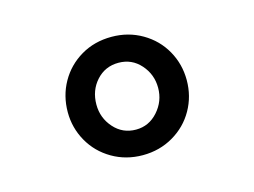

<svg xmlns="http://www.w3.org/2000/svg" viewBox="-56 -797 643 486"><g transform="rotate(-15 266.0 -554.0)"><path d="M110 -553Q110 -596 130 -631.5Q150 -667 185.5 -688Q221 -709 266 -709Q310 -709 346 -688Q382 -667 402 -631.5Q422 -596 422 -554Q422 -512 402 -476.5Q382 -441 346 -420Q310 -399 266 -399Q222 -399 186 -420Q150 -441 130 -476.5Q110 -512 110 -553ZM347 -554Q347 -589 324 -615Q301 -641 266 -641Q231 -641 208 -615.5Q185 -590 185 -553Q185 -518 208 -492Q231 -466 266 -466Q300 -466 323.5 -492.5Q347 -519 347 -554Z"/></g></svg>

Font: Lexend
Style: Regular
Weight: 400
Designer: Thomas Jockin
Foundry: Lexend
Version: Version 1.000